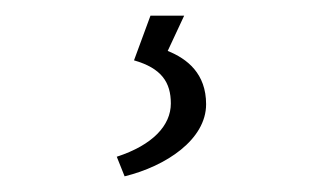

<svg xmlns="http://www.w3.org/2000/svg" viewBox="-20 -20 418 245"><path d="M139 205C192 192 243 158 243 113C243 74 219 55 194 45L215 0H172L151 57C186 67 198 85 198 112C198 140 175 165 129 180Z"/></svg>

Font: Maitree Light
Style: Regular
Weight: 300
Designer: CadsonDemak Team
Foundry: CadsonDemak
Version: Version 1.000;PS 001.000;hotconv 1.0.88;makeotf.lib2.5.64775